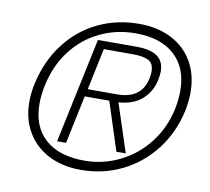

<svg xmlns="http://www.w3.org/2000/svg" viewBox="-80 -804 995 909"><g transform="rotate(10 417.5 -349.5)"><path d="M69 -261Q69 -305 79 -349Q104 -462 167 -544.5Q230 -627 320.5 -670.5Q411 -714 519 -714Q607 -714 673.5 -680Q740 -646 776.5 -583Q813 -520 813 -436Q813 -394 804 -349Q781 -241 718 -158.5Q655 -76 563.5 -30.5Q472 15 364 15Q276 15 209.5 -19Q143 -53 106 -115.5Q69 -178 69 -261ZM755 -349Q764 -394 764 -435Q764 -544 697.5 -605.5Q631 -667 509 -667Q417 -667 338 -629Q259 -591 204 -519.5Q149 -448 128 -349Q118 -303 118 -260Q118 -151 184.5 -91Q251 -31 374 -31Q461 -31 541 -69.5Q621 -108 678 -180.5Q735 -253 755 -349ZM338 -605H525Q591 -605 624 -581.5Q657 -558 657 -509Q657 -493 652 -468Q640 -410 598 -373Q556 -336 485 -331L561 -99H516L441 -331H323L274 -99H231ZM471 -367Q589 -367 610 -467Q614 -484 614 -501Q614 -540 589 -553.5Q564 -567 514 -567H373L331 -367Z"/></g></svg>

Font: Prompt ExtraLight
Style: Italic
Weight: 275
Italic angle: -12°
Designer: Katatrad Team
Foundry: CadsonDemak
Version: Version 1.000